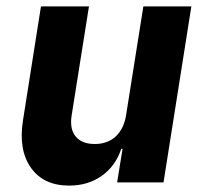

<svg xmlns="http://www.w3.org/2000/svg" viewBox="-20 -570 640 600"><path d="M196 10Q116 10 76.5 -46Q37 -102 52 -195L108 -550H258L204 -210Q197 -167 216.5 -143.5Q236 -120 276 -120Q316 -120 341.5 -143.5Q367 -167 374 -210L428 -550H578L491 0H346L363 -105H359Q341 -51 298 -20.5Q255 10 196 10Z"/></svg>

Font: JetBrains Mono NL ExtraBold
Style: Italic
Weight: 800
Italic angle: -9°
Monospace: yes
Designer: Philipp Nurullin, Konstantin Bulenkov
Foundry: JetBrains
Version: Version 2.305; ttfautohint (v1.8.4.7-5d5b)